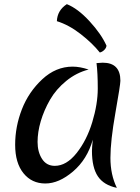

<svg xmlns="http://www.w3.org/2000/svg" viewBox="-20 -872 675 925"><path d="M493 -652Q492 -641 482.5 -631.5Q473 -622 461 -619Q425 -664 368.5 -708Q312 -752 254 -770Q256 -822 302 -852Q355 -831 411.5 -769.5Q468 -708 493 -652ZM244 -73Q300 -73 349 -134.5Q398 -196 424.5 -283.5Q451 -371 451 -445.5Q451 -520 445 -568Q469 -570 475 -570Q560 -570 560 -483Q560 -464 536 -328.5Q512 -193 512 -111.5Q512 -30 543 33Q480 20 451.5 -22.5Q423 -65 423 -145Q423 -159 427 -199Q400 -104 332 -46Q264 12 198.5 12Q133 12 93 -37.5Q53 -87 53 -174.5Q53 -262 85.5 -345.5Q118 -429 183.5 -490Q249 -551 330 -551Q365 -551 407 -537Q348 -522 299 -482Q250 -442 221 -391.5Q192 -341 176.5 -288.5Q161 -236 161 -188Q161 -140 182.5 -106.5Q204 -73 244 -73Z"/></svg>

Font: Merienda
Style: Regular
Weight: 400
Designer: Eduardo Rodriguez Tunni
Foundry: Eduardo Rodriguez Tunni
Version: Version 1.001